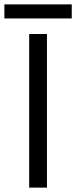

<svg xmlns="http://www.w3.org/2000/svg" viewBox="-52 -855 347 875"><path d="M162 0H81V-700H162ZM275 -771H-32V-835H275Z"/></svg>

Font: Space Grotesk Variable Light
Style: Regular
Weight: 300
Designer: Florian Karsten
Foundry: Florian Karsten
Version: Version 2.000